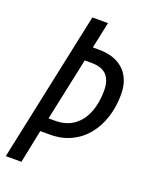

<svg xmlns="http://www.w3.org/2000/svg" viewBox="-136 -786 667 857"><g transform="rotate(20 197.5 -357.0)"><path d="M0 0 151.4 -713.9H225.6L199.2 -588.9H226.6Q279.8 -588.9 315.9 -570.1Q352.1 -551.3 370.8 -516.8Q389.6 -482.4 389.6 -435.1Q389.6 -376.5 373.5 -325.9Q357.4 -275.4 326.7 -237.5Q295.9 -199.7 252 -178.7Q208 -157.7 152.3 -157.7H106.4L74.2 0ZM121.6 -223.6H152.3Q205.1 -223.6 240.7 -249.3Q276.4 -274.9 294.4 -320.3Q312.5 -365.7 312.5 -424.8Q312.5 -473.1 289.3 -497.6Q266.1 -522 216.8 -522H185.1Z"/></g></svg>

Font: Open Sans Condensed
Style: Italic
Weight: 400
Width: 3
Italic angle: -12°
Designer: Monotype Design Team
Foundry: Monotype Imaging Inc.
Version: Version 3.000